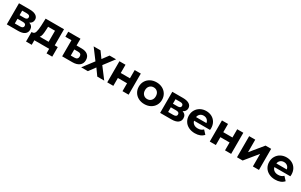

<svg xmlns="http://www.w3.org/2000/svg" viewBox="291 -2334 6638 4238"><g transform="rotate(30 3610.0 -215.0)"><path d="M581 -153Q581 -80 526 -40Q471 0 362 0H75V-538H350Q451 -538 508 -501.5Q565 -465 565 -399Q565 -359 544.5 -328.5Q524 -298 486 -281Q581 -249 581 -153ZM218 -317H336Q418 -317 418 -375Q418 -432 336 -432H218ZM435 -165Q435 -196 415 -210.5Q395 -225 352 -225H218V-106H349Q435 -106 435 -165Z M1300 -128V116H1155V0H777V116H632V-128H654Q704 -129 723 -187Q742 -245 747 -352L754 -538H1223V-128ZM840 -128H1067V-410H891L888 -341Q885 -259 875.5 -207Q866 -155 840 -128Z M1983 -188Q1983 -99 1920.5 -49.5Q1858 0 1746 0H1486V-410H1331V-538H1642V-366H1768Q1872 -366 1927.5 -319.5Q1983 -273 1983 -188ZM1824 -191Q1824 -265 1737 -265H1642V-110H1737Q1780 -110 1802 -131Q1824 -152 1824 -191Z M2381 0 2263 -165 2141 0H1971L2178 -271L1978 -538H2153L2267 -381L2384 -538H2550L2350 -275L2558 0Z M2635 -538H2790V-328H3024V-538H3180V0H3024V-201H2790V0H2635Z M3285 -269Q3285 -349 3323 -412Q3361 -475 3428.5 -510.5Q3496 -546 3581 -546Q3666 -546 3733 -510.5Q3800 -475 3838 -412Q3876 -349 3876 -269Q3876 -189 3838 -126Q3800 -63 3733 -27.5Q3666 8 3581 8Q3496 8 3428.5 -27.5Q3361 -63 3323 -126Q3285 -189 3285 -269ZM3718 -269Q3718 -337 3679.5 -377.5Q3641 -418 3581 -418Q3521 -418 3482 -377.5Q3443 -337 3443 -269Q3443 -201 3482 -160.5Q3521 -120 3581 -120Q3641 -120 3679.5 -160.5Q3718 -201 3718 -269Z M4489 -153Q4489 -80 4434 -40Q4379 0 4270 0H3983V-538H4258Q4359 -538 4416 -501.5Q4473 -465 4473 -399Q4473 -359 4452.5 -328.5Q4432 -298 4394 -281Q4489 -249 4489 -153ZM4126 -317H4244Q4326 -317 4326 -375Q4326 -432 4244 -432H4126ZM4343 -165Q4343 -196 4323 -210.5Q4303 -225 4260 -225H4126V-106H4257Q4343 -106 4343 -165Z M5125 -225H4718Q4729 -175 4770 -146Q4811 -117 4872 -117Q4914 -117 4946.5 -129.5Q4979 -142 5007 -169L5090 -79Q5014 8 4868 8Q4777 8 4707 -27.5Q4637 -63 4599 -126Q4561 -189 4561 -269Q4561 -348 4598.5 -411.5Q4636 -475 4701.5 -510.5Q4767 -546 4848 -546Q4927 -546 4991 -512Q5055 -478 5091.5 -414.5Q5128 -351 5128 -267Q5128 -264 5125 -225ZM4716 -316H4981Q4973 -367 4937 -397.5Q4901 -428 4849 -428Q4796 -428 4760 -398Q4724 -368 4716 -316Z M5248 -538H5403V-328H5637V-538H5793V0H5637V-201H5403V0H5248Z M5942 -538H6097V-218L6359 -538H6502V0H6347V-320L6086 0H5942Z M7172 -225H6765Q6776 -175 6817 -146Q6858 -117 6919 -117Q6961 -117 6993.5 -129.5Q7026 -142 7054 -169L7137 -79Q7061 8 6915 8Q6824 8 6754 -27.5Q6684 -63 6646 -126Q6608 -189 6608 -269Q6608 -348 6645.5 -411.5Q6683 -475 6748.5 -510.5Q6814 -546 6895 -546Q6974 -546 7038 -512Q7102 -478 7138.5 -414.5Q7175 -351 7175 -267Q7175 -264 7172 -225ZM6763 -316H7028Q7020 -367 6984 -397.5Q6948 -428 6896 -428Q6843 -428 6807 -398Q6771 -368 6763 -316Z"/></g></svg>

Font: mBank
Style: Bold
Weight: 700
Designer: Julieta Ulanovsky
Foundry: Julieta Ulanovsky
Version: Version 7.200